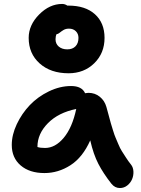

<svg xmlns="http://www.w3.org/2000/svg" viewBox="-20 -907 708 964"><path d="M324.2 -539.1Q234.4 -539.1 179.2 -588.4Q124 -637.7 124 -716.8Q124 -781.2 176.5 -834.2Q229 -887.2 292 -887.2Q306.2 -887.2 317.9 -878.9H323.2Q408.7 -878.9 456.8 -835.4Q504.9 -792 504.9 -716.8Q504.9 -640.1 453.4 -589.6Q401.9 -539.1 324.2 -539.1ZM258.8 -710Q258.8 -687 275.1 -673.1Q291.5 -659.2 317.9 -659.2Q344.2 -659.2 359.1 -674.6Q374 -689.9 374 -716.8Q374 -737.3 360.8 -750.2Q347.7 -763.2 326.2 -763.2Q310.1 -763.2 298.8 -756.3Q287.6 -749.5 279.5 -742.7Q271.5 -735.8 264.2 -735.8Q258.8 -725.1 258.8 -710ZM203.1 -38.1Q128.4 -38.1 83.7 -76.4Q39.1 -114.7 39.1 -179.2Q39.1 -230 64.2 -283.4Q89.4 -336.9 129.6 -379.2Q169.9 -421.4 225.3 -448.2Q280.8 -475.1 336.9 -475.1Q391.1 -475.1 407.2 -439Q418.9 -440.9 423.8 -440.9Q457 -440.9 481.2 -421.1Q505.4 -401.4 514.2 -370.1Q516.1 -363.8 525.4 -329.1Q534.7 -294.4 536.6 -287.8Q538.6 -281.2 547.1 -253.4Q555.7 -225.6 560.1 -216.3Q564.5 -207 573.7 -184.3Q583 -161.6 591.6 -148.4Q600.1 -135.3 612.1 -116.5Q624 -97.7 638.2 -80.1Q648.9 -66.4 649.9 -46.1Q650.9 -25.9 643.3 -7.6Q635.7 10.7 619.4 23.9Q603 37.1 582 37.1Q556.6 37.1 539.1 15.1Q498.5 -36.6 473.9 -84.2Q449.2 -131.8 433.1 -202.1Q395 -116.7 333.7 -77.4Q272.5 -38.1 203.1 -38.1ZM168 -169.9V-168.9Q182.1 -164.1 206.1 -164.1Q257.3 -164.1 300 -215.1Q342.8 -266.1 362.8 -359.9Q273.4 -341.8 220.7 -288.6Q168 -235.4 168 -169.9Z"/></svg>

Font: Shantell Sans Irregular
Style: Regular
Weight: 600
Designer: Stephen Nixon, Anya Danilova, Shantell Martin
Foundry: Arrow Type
Version: Version 1.006;[9816181b4]